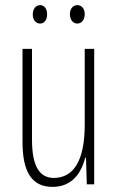

<svg xmlns="http://www.w3.org/2000/svg" viewBox="-20 -720 458 750"><path d="M108 -664C108 -643 119 -628 137 -628C153 -628 164 -642 164 -664C164 -686 153 -700 137 -700C119 -700 108 -684 108 -664ZM253 -665C253 -643 265 -628 282 -628C299 -628 311 -643 311 -665C311 -687 298 -700 282 -700C265 -700 253 -685 253 -665ZM348 -529H311V-233C311 -90 266 -25 190 -25C135 -25 105 -70 105 -174V-529H68V-165C68 -49 104 10 185 10C264 10 298 -47 313 -104H316L319 0H348Z"/></svg>

Font: Noto Sans Sinhala ExtraCondensed ExtraLight
Style: Regular
Weight: 200
Width: 2
Designer: Jelle Bosma - Monotype Design Team
Foundry: Monotype Imaging Inc.
Version: Version 2.006